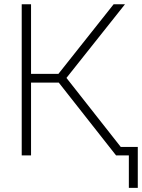

<svg xmlns="http://www.w3.org/2000/svg" viewBox="-20 -748 683 924"><path d="M84.5 0V-727.5H129.4V-392.6H261.2L526.9 -727.5H581.5L299.8 -373L593.3 0H538.6L262.7 -350.6H129.4V0ZM600.1 156.2V0H552.7V-41H643.1V156.2Z"/></svg>

Font: Inter 28pt ExtraLight
Style: Regular
Weight: 250
Designer: Rasmus Andersson
Foundry: rsms
Version: Version 4.001;git-66647c0bb